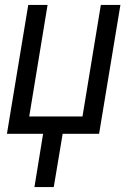

<svg xmlns="http://www.w3.org/2000/svg" viewBox="-20 -540 540 775"><path d="M119 215 154 0H8L94 -520H172L98 -70H313L387 -520H466L380 0H233L197 215Z"/></svg>

Font: Iosevka SS04 Oblique
Style: Regular
Weight: 400
Italic angle: -9°
Monospace: yes
Designer: Belleve Invis
Foundry: Belleve Invis
Version: Version 19.0.0; ttfautohint (v1.8.4)